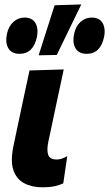

<svg xmlns="http://www.w3.org/2000/svg" viewBox="-20 -808 479 842"><path d="M166.5 13.5Q120 13.5 86 -4.5Q52 -22.5 38.5 -62.5Q32 -82 32 -107.5Q32 -134 39 -167.5Q46 -201.5 51 -225Q56 -248 61.5 -274.5Q76 -343.5 87 -394.8Q98 -446 109.5 -499L259.5 -503.5Q241 -417.5 225.5 -344.5Q210 -271.5 199.5 -221.5L191.5 -184.5Q188 -167 188 -153Q188 -139 191.5 -129Q199 -108.5 228.5 -108.5Q239.5 -108.5 250 -111.8Q260.5 -115 275 -123.5L257.5 -4Q241 4 218.5 8.8Q196 13.5 166.5 13.5ZM149.5 -565.5 184.5 -675.5Q202 -730.5 219.5 -785L336.5 -788.5Q308.5 -731.5 281.8 -676.2Q255 -621 229 -567ZM66 -572Q30.5 -572 16.5 -596.5Q7.5 -611.5 7.5 -632.5Q7.5 -645 10.5 -659.5Q17.5 -693 38.8 -712Q60 -731 87.5 -731Q121 -731 135.5 -707Q144.5 -691 144.5 -670Q144.5 -659 142 -646.5Q126.5 -572 66 -572ZM360.5 -572Q325 -572 311 -596.5Q302 -611.5 302 -632.5Q302 -645 305 -659.5Q312 -693 333.2 -712Q354.5 -731 382 -731Q415.5 -731 430 -707Q439 -691 439 -670Q439 -659 436.5 -646.5Q421 -572 360.5 -572Z"/></svg>

Font: Heraclito
Style: Bold Italic
Weight: 700
Italic angle: -12°
Designer: Kostas Bartsokas (font) & Cristiano Sobral (main changes)
Foundry: Kostas Bartsokas (font) & Cristiano Sobral (main changes)
Version: Version 1.00;July 8, 2020;FontCreator 13.0.0.2655 64-bit